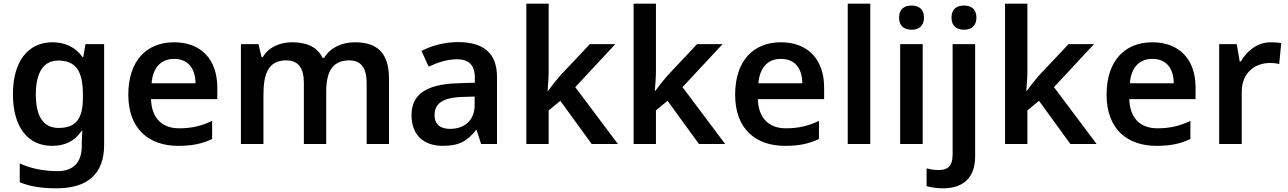

<svg xmlns="http://www.w3.org/2000/svg" viewBox="-20 -780 6979 1040"><path d="M264 -551C130 -551 50 -445 50 -270C50 -94 129 10 262 10C331 10 385 -15 422 -71H426C425 -55 423 -24 423 -4V11C423 99 377 147 293 147C217 147 146 133 87 105V207C144 231 208 240 286 240C458 240 544 159 544 5V-541H443L431 -471H427C388 -525 332 -551 264 -551ZM295 -452C388 -452 429 -399 429 -269V-250C429 -132 388 -87 297 -87C215 -87 174 -149 174 -268C174 -388 216 -452 295 -452Z M923 -551C774 -551 675 -451 675 -267C675 -82 786 10 945 10C1024 10 1075 -2 1129 -27V-125C1071 -98 1019 -85 950 -85C856 -85 801 -142 798 -243H1157V-306C1157 -459 1068 -551 923 -551ZM923 -461C1002 -461 1038 -406 1039 -329H801C808 -415 853 -461 923 -461Z M1902 -551C1836 -551 1771 -525 1736 -467H1727C1699 -525 1643 -551 1562 -551C1498 -551 1436 -526 1403 -470H1397L1380 -541H1285V0H1407V-266C1407 -387 1437 -453 1531 -453C1596 -453 1626 -411 1626 -331V0H1747V-284C1747 -393 1782 -453 1872 -453C1936 -453 1966 -411 1966 -331V0H2087V-353C2087 -492 2025 -551 1902 -551Z M2461 -552C2387 -552 2316 -532 2263 -504L2302 -419C2350 -441 2401 -459 2455 -459C2516 -459 2552 -431 2552 -360V-332L2459 -329C2290 -324 2209 -269 2209 -157C2209 -43 2281 10 2378 10C2468 10 2511 -16 2558 -75H2562L2586 0H2672V-364C2672 -492 2599 -552 2461 -552ZM2484 -255 2551 -257V-211C2551 -125 2493 -82 2418 -82C2368 -82 2334 -103 2334 -156C2334 -215 2371 -251 2484 -255Z M2952 -394V-760H2831V0H2952V-182L3015 -234L3185 0H3327L3096 -308L3313 -541H3175L3013 -369C2992 -345 2965 -310 2949 -288H2946C2949 -321 2952 -362 2952 -394Z M3533 -394V-760H3412V0H3533V-182L3596 -234L3766 0H3908L3677 -308L3894 -541H3756L3594 -369C3573 -345 3546 -310 3530 -288H3527C3530 -321 3533 -362 3533 -394Z M4210 -551C4061 -551 3962 -451 3962 -267C3962 -82 4073 10 4232 10C4311 10 4362 -2 4416 -27V-125C4358 -98 4306 -85 4237 -85C4143 -85 4088 -142 4085 -243H4444V-306C4444 -459 4355 -551 4210 -551ZM4210 -461C4289 -461 4325 -406 4326 -329H4088C4095 -415 4140 -461 4210 -461Z M4694 0V-760H4572V0Z M4918 -750C4880 -750 4850 -733 4850 -684C4850 -637 4880 -619 4918 -619C4954 -619 4985 -637 4985 -684C4985 -733 4954 -750 4918 -750ZM4978 -541H4856V0H4978Z M5134 -684C5134 -637 5164 -619 5202 -619C5238 -619 5269 -637 5269 -684C5269 -733 5238 -750 5202 -750C5164 -750 5134 -733 5134 -684ZM5088 240C5212 240 5262 168 5262 68V-541H5140V58C5140 123 5109 141 5067 141C5041 141 5021 138 4999 132V228C5020 235 5054 240 5088 240Z M5545 -394V-760H5424V0H5545V-182L5608 -234L5778 0H5920L5689 -308L5906 -541H5768L5606 -369C5585 -345 5558 -310 5542 -288H5539C5542 -321 5545 -362 5545 -394Z M6222 -551C6073 -551 5974 -451 5974 -267C5974 -82 6085 10 6244 10C6323 10 6374 -2 6428 -27V-125C6370 -98 6318 -85 6249 -85C6155 -85 6100 -142 6097 -243H6456V-306C6456 -459 6367 -551 6222 -551ZM6222 -461C6301 -461 6337 -406 6338 -329H6100C6107 -415 6152 -461 6222 -461Z M6864 -551C6790 -551 6734 -504 6701 -447H6695L6679 -541H6584V0H6706V-282C6706 -387 6779 -439 6859 -439C6874 -439 6896 -437 6909 -433L6920 -547C6906 -549 6882 -551 6864 -551Z"/></svg>

Font: Noto Sans Kayah Li SemiBold
Style: Regular
Weight: 600
Designer: Monotype Design Team, Sérgio Martins
Foundry: Monotype Imaging Inc.
Version: Version 2.002